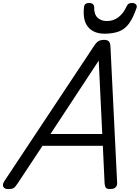

<svg xmlns="http://www.w3.org/2000/svg" viewBox="-72 -1271 950 1305"><path d="M-16 14Q-42 14 -49.5 -1.5Q-57 -17 -43 -39L568 -960Q583 -983 597.5 -991.5Q612 -1000 637 -1000Q656 -1000 667 -990.5Q678 -981 679 -949L724 -31Q726 -11 714.5 1.5Q703 14 677 14Q655 14 648 5.5Q641 -3 639 -23L627 -280H217L49 -26Q32 0 21 7Q10 14 -16 14ZM271 -360H623L599 -859ZM639 -1042Q565 -1042 527 -1087Q489 -1132 499 -1223Q501 -1238 510 -1244.5Q519 -1251 534 -1251Q549 -1251 558.5 -1243.5Q568 -1236 568 -1223Q567 -1173 591.5 -1150.5Q616 -1128 654 -1128Q700 -1128 733.5 -1154.5Q767 -1181 785 -1221Q793 -1239 802 -1245Q811 -1251 825 -1251Q842 -1251 851.5 -1241.5Q861 -1232 856 -1217Q833 -1149 804.5 -1110.5Q776 -1072 735.5 -1057Q695 -1042 639 -1042Z"/></svg>

Font: Playwrite SK
Style: Regular
Weight: 400
Designer: Veronika Burian, José Scaglione
Foundry: TypeTogether
Version: Version 1.002